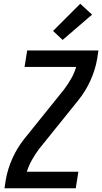

<svg xmlns="http://www.w3.org/2000/svg" viewBox="-20 -1004 545 1024"><path d="M4 0 11 -46Q21 -103 46 -159Q71 -215 110 -264L321 -526Q342 -554 359.5 -584.5Q377 -615 386 -647H111L125 -735H505L498 -689Q488 -632 463 -576Q438 -520 399 -471L188 -209Q167 -181 150 -150.5Q133 -120 123 -88H398L384 0ZM314 -791 263 -839 408 -984 471 -926Z"/></svg>

Font: Iosevka Curly Semibold
Style: Italic
Weight: 600
Italic angle: -9°
Monospace: yes
Designer: Belleve Invis
Foundry: Belleve Invis
Version: Version 22.1.2; ttfautohint (v1.8.4)